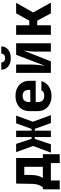

<svg xmlns="http://www.w3.org/2000/svg" viewBox="1017 -1842 965 3040"><g transform="rotate(-90 1500.0 -322.5)"><path d="M22 140V-127H53Q75 -151 91 -193.5Q107 -236 108 -290L113 -550H518V-127H578V140H438V0H162V140ZM378 -127V-421H251L248 -291Q247 -238 233.5 -195.5Q220 -153 202 -127Z M736 0H603L708 -282L611 -550H741L822 -305H849V-550H951V-305H978L1067 -550H1189L1092 -285L1197 0H1071L979 -255H951V0H849V-255H820Z M1740 -240H1403V-210Q1403 -105 1503 -105Q1538 -105 1559.5 -117Q1581 -129 1588 -150H1735Q1717 -78 1653.5 -34Q1590 10 1501 10Q1428 10 1373.5 -17.5Q1319 -45 1289.5 -94.5Q1260 -144 1260 -210V-340Q1260 -406 1289.5 -455.5Q1319 -505 1373.5 -532.5Q1428 -560 1501 -560Q1573 -560 1627 -532.5Q1681 -505 1710.5 -455.5Q1740 -406 1740 -340ZM1403 -325 1597 -327V-342Q1597 -447 1501 -447Q1452 -447 1427.5 -419.5Q1403 -392 1403 -340Z M1866 0V-550H1998V-300Q1998 -233 1978 -95L2152 -550H2334V0H2202V-250Q2202 -316 2220 -435L2048 0ZM1916 -785H2031Q2031 -757 2049.5 -741Q2068 -725 2100 -725Q2132 -725 2151 -741Q2170 -757 2170 -785H2285Q2285 -718 2234 -676.5Q2183 -635 2100 -635Q2017 -635 1966.5 -676.5Q1916 -718 1916 -785Z M2619 0H2469V-550H2619V-342H2693L2808 -550H2975L2822 -281L2978 0H2808L2692 -216H2619Z"/></g></svg>

Font: JetBrains Mono Extra Bold
Style: Regular
Weight: 800
Monospace: yes
Designer: Philipp Nurullin, Konstantin Bulenkov
Foundry: JetBrains
Version: 2.002